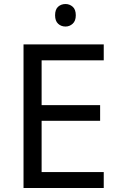

<svg xmlns="http://www.w3.org/2000/svg" viewBox="-20 -1028 596 955"><path d="M496 -93H97V-807H496V-728H187V-505H478V-427H187V-172H496ZM306 -1008Q326 -1008 341.5 -994.5Q357 -981 357 -952Q357 -924 341.5 -910Q326 -896 306 -896Q284 -896 269 -910Q254 -924 254 -952Q254 -981 269 -994.5Q284 -1008 306 -1008Z"/></svg>

Font: Noto Sans Kannada UI
Style: Regular
Weight: 400
Designer: Jelle Bosma - Monotype Design Team
Foundry: Monotype Imaging Inc.
Version: Version 2.005; ttfautohint (v1.8.4.7-5d5b)